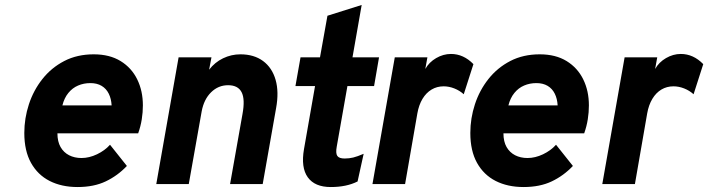

<svg xmlns="http://www.w3.org/2000/svg" viewBox="-20 -742 2855 774"><path d="M292.5 12Q228.5 12 180.2 -12.5Q132 -37 105 -85.5Q78 -134 78 -206Q78 -265 96.5 -321.5Q115 -378 151 -423.5Q187 -469 239 -496Q291 -523 358 -523Q422 -523 466.2 -495.8Q510.5 -468.5 533.2 -422Q556 -375.5 556 -317Q556 -289.5 551.5 -261Q547 -232.5 537 -204.5H211.5Q211.5 -171.5 224 -149.5Q236.5 -127.5 258.5 -116.2Q280.5 -105 308.5 -105Q339.5 -105 371 -120Q402.5 -135 423.5 -158.5L491.5 -73Q454 -33.5 406.2 -10.8Q358.5 12 292.5 12ZM231.5 -317H430Q428.5 -344 418.5 -364.2Q408.5 -384.5 389.8 -395.8Q371 -407 344.5 -407Q317.5 -407 294.8 -397.2Q272 -387.5 255.5 -367.2Q239 -347 231.5 -317Z M610 0 700 -511H832.5L823 -461Q846 -491 879.2 -507Q912.5 -523 949 -523Q1004 -523 1040.5 -496Q1077 -469 1091 -420.2Q1105 -371.5 1093 -306L1039 0H907.5L957.5 -282Q968.5 -342 954 -370.2Q939.5 -398.5 899.5 -398.5Q860 -398.5 831 -370Q802 -341.5 793 -293L741 0Z M1313.5 12Q1249 12 1220.8 -27.2Q1192.5 -66.5 1205.5 -141L1250 -395H1171L1191.5 -511H1270L1300 -678.5L1438 -722L1401 -511H1508L1488 -395H1380.5L1337.5 -151Q1332.5 -124 1339.8 -113.5Q1347 -103 1369.5 -103Q1387.5 -103 1404 -107Q1420.5 -111 1446 -122L1421.5 -10.5Q1377 12 1313.5 12Z M1481.5 0 1571.5 -511H1703L1694.5 -464Q1709.5 -491 1738.2 -507.8Q1767 -524.5 1798 -524.5Q1848.5 -524.5 1888.5 -483.5L1849.5 -362Q1833 -377 1811.5 -385.5Q1790 -394 1768.5 -394Q1741.5 -394 1719.8 -381Q1698 -368 1683.2 -343.5Q1668.5 -319 1662.5 -285L1613 0Z M2090.5 12Q2026.5 12 1978.2 -12.5Q1930 -37 1903 -85.5Q1876 -134 1876 -206Q1876 -265 1894.5 -321.5Q1913 -378 1949 -423.5Q1985 -469 2037 -496Q2089 -523 2156 -523Q2220 -523 2264.2 -495.8Q2308.5 -468.5 2331.2 -422Q2354 -375.5 2354 -317Q2354 -289.5 2349.5 -261Q2345 -232.5 2335 -204.5H2009.5Q2009.5 -171.5 2022 -149.5Q2034.5 -127.5 2056.5 -116.2Q2078.5 -105 2106.5 -105Q2137.5 -105 2169 -120Q2200.5 -135 2221.5 -158.5L2289.5 -73Q2252 -33.5 2204.2 -10.8Q2156.5 12 2090.5 12ZM2029.5 -317H2228Q2226.5 -344 2216.5 -364.2Q2206.5 -384.5 2187.8 -395.8Q2169 -407 2142.5 -407Q2115.5 -407 2092.8 -397.2Q2070 -387.5 2053.5 -367.2Q2037 -347 2029.5 -317Z M2408 0 2498 -511H2629.5L2621 -464Q2636 -491 2664.8 -507.8Q2693.5 -524.5 2724.5 -524.5Q2775 -524.5 2815 -483.5L2776 -362Q2759.5 -377 2738 -385.5Q2716.5 -394 2695 -394Q2668 -394 2646.2 -381Q2624.5 -368 2609.8 -343.5Q2595 -319 2589 -285L2539.5 0Z"/></svg>

Font: Overpass ExtraBold
Style: Italic
Weight: 800
Italic angle: -10°
Designer: Delve Withrington, Dave Bailey, Thomas Jockin
Foundry: Delve Fonts LLC
Version: Version 4.000